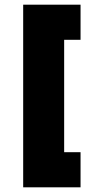

<svg xmlns="http://www.w3.org/2000/svg" viewBox="-20 -760 411 820"><path d="M79 40V-740H324V-590H254V-110H324V40Z"/></svg>

Font: Raleway Black
Style: Regular
Weight: 900
Designer: Matt McInerney, Pablo Impallari, Rodrigo Fuenzalida
Foundry: Matt McInerney, Pablo Impallari, Rodrigo Fuenzalida
Version: Version 4.026